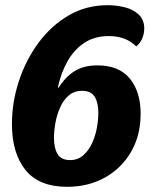

<svg xmlns="http://www.w3.org/2000/svg" viewBox="-20 -700 606 740"><path d="M239 20Q130 20 78 -45Q26 -110 26 -222Q26 -305 52.5 -386.5Q79 -468 128 -534.5Q177 -601 244.5 -640.5Q312 -680 395 -680Q428 -680 460.5 -672Q493 -664 514.5 -644Q536 -624 536 -590Q536 -570 528 -551.5Q520 -533 505 -521Q484 -542 457.5 -551.5Q431 -561 400 -561Q344 -561 304.5 -534.5Q265 -508 240 -463.5Q215 -419 203 -363L206 -362Q233 -405 268.5 -426.5Q304 -448 355 -448Q439 -448 480.5 -397Q522 -346 522 -262Q522 -178 485 -114.5Q448 -51 384 -15.5Q320 20 239 20ZM250 -83Q280 -83 301 -101.5Q322 -120 335 -148.5Q348 -177 353.5 -208Q359 -239 359 -265Q359 -304 345 -327Q331 -350 296 -350Q266 -350 245 -332Q224 -314 211.5 -285.5Q199 -257 193.5 -226Q188 -195 188 -169Q188 -129 202 -106Q216 -83 250 -83Z"/></svg>

Font: Sansita Swashed
Style: Bold
Weight: 700
Designer: Pablo Cosgaya
Foundry: Omnibus-Type
Version: Version 1.003; ttfautohint (v1.8.3)